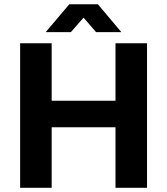

<svg xmlns="http://www.w3.org/2000/svg" viewBox="-20 -892 794 912"><path d="M75.6 0V-686.4H225.4V-413.5H528.6V-686.4H678.4V0H528.6V-287.6H225.4V0ZM197.1 -739.5 309.2 -871.7H445L556.3 -739.5H436.4L348.7 -841L405.1 -840.2L316.6 -739.5Z"/></svg>

Font: Archivo Variable SemiBold
Style: Regular
Weight: 600
Designer: Hector Gatti
Foundry: Omnibus-Type
Version: Version 2.001